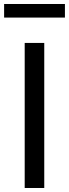

<svg xmlns="http://www.w3.org/2000/svg" viewBox="-30 -937 343 957"><path d="M190.6 -723V0H93.1V-723ZM293.6 -849.4H-9.5V-917.1H293.6Z"/></svg>

Font: Public Sans VF
Style: Regular
Weight: 400
Designer: Pablo Impallari, Rodrigo Fuenzalida (Modified by Dan O. Williams and USWDS)
Version: Version 1.003